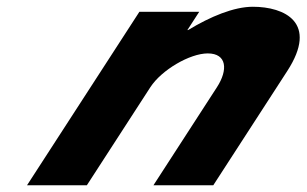

<svg xmlns="http://www.w3.org/2000/svg" viewBox="-20 -548 907 568"><path d="M60 0H237L424.8 -290C457.9 -341 541.6 -390 594.6 -390C651.6 -390 654.9 -341 621.8 -290L434 0H611L829.9 -338C922.6 -481 822 -528 728 -528C672 -528 602.2 -499 536.3 -459H534.3L569.3 -513H392.3Z"/></svg>

Font: Hussar
Style: BdWodka
Weight: 700
Foundry: Cannot Into Space Fonts
Version: Version 2.00